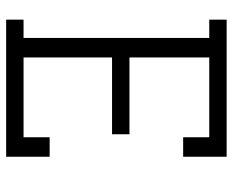

<svg xmlns="http://www.w3.org/2000/svg" viewBox="-88 -688 775 640"><g transform="rotate(90 300.0 -367.5)"><path d="M45 0V-58H106V-677H45V-735H502V-590H437V-677H171V-411H427V-353H171V-58H437V-145H502V0Z"/></g></svg>

Font: Iosevka Curly Slab LtEx
Style: Regular
Weight: 300
Width: 7
Monospace: yes
Designer: Belleve Invis
Foundry: Belleve Invis
Version: Version 11.1.0; ttfautohint (v1.8.3)